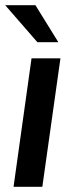

<svg xmlns="http://www.w3.org/2000/svg" viewBox="-23 -717 282 737"><path d="M29 0H139.5L209 -493H98ZM-3 -697 120.5 -555H201L113 -697Z"/></svg>

Font: HK Grotesk SemiBold
Style: Italic
Weight: 600
Italic angle: -16°
Designer: Alfredo Marco Pradil
Foundry: Hanken Design Co.
Version: Version 3.001;FEAKit 1.0